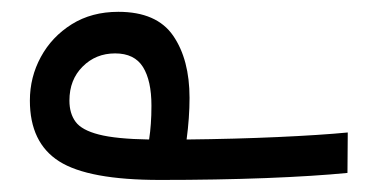

<svg xmlns="http://www.w3.org/2000/svg" viewBox="-20 -297 626 320"><path d="M246.6 2.9Q127.4 2.9 78.6 -28.1Q29.8 -59.1 29.8 -129.4Q29.8 -168.5 48.1 -202.1Q66.4 -235.8 99.6 -256.6Q132.8 -277.3 177.2 -277.3Q241.2 -277.3 268.6 -237.5Q295.9 -197.8 295.9 -133.8Q295.9 -101.1 291 -64.5Q372.6 -65.4 443.1 -68.6Q513.7 -71.8 559.6 -76.2L559.1 -8.8Q504.4 -3.4 423.1 -0.2Q341.8 2.9 246.6 2.9ZM228.5 -64.5Q230.5 -77.6 231.4 -90.8Q232.4 -104 232.4 -121.1Q232.4 -162.6 218.3 -185.3Q204.1 -208 171.9 -208Q139.6 -208 117.7 -186Q95.7 -164.1 95.7 -129.4Q95.7 -107.9 106 -94Q116.2 -80.1 144.8 -72.8Q173.3 -65.4 228.5 -64.5Z"/></svg>

Font: CaskaydiaMono NF SemiLight
Style: Regular
Weight: 350
Designer: Aaron Bell
Foundry: Saja Typeworks
Version: Version 2111.001; ttfautohint (v1.8.4);Nerd Fonts 3.1.1